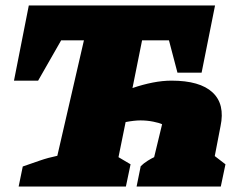

<svg xmlns="http://www.w3.org/2000/svg" viewBox="-20 -680 858 700"><path d="M48 0 63 -73Q95 -84 125 -94.5Q155 -105 189 -112L286 -533H203L119 -386H31L85 -660H764L715 -415H627L596 -533H498L463 -359Q501 -372 537 -379Q573 -386 605 -386Q709 -386 755 -343Q801 -300 784 -220L763 -111L802 -81L785 0H478L493 -74Q504 -85 518.5 -94Q533 -103 542 -107L571 -227Q561 -232 538.5 -236.5Q516 -241 492 -241Q470 -241 438 -235L412 -107L456 -81L439 0Z"/></svg>

Font: Piazzolla Black
Style: Italic
Weight: 900
Italic angle: -11.3°
Designer: Juan Pablo del Peral
Foundry: Huerta Tipografica
Version: Version 1.330